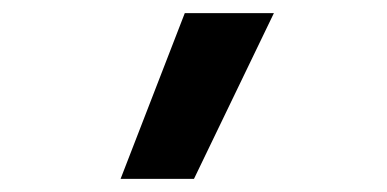

<svg xmlns="http://www.w3.org/2000/svg" viewBox="-20 -724 590 293"><path d="M164 -451 262 -704H398L276 -451Z"/></svg>

Font: Lode
Style: Bold
Weight: 700
Monospace: yes
Designer: Belleve Invis
Foundry: Belleve Invis
Version: Version 29.2.0; ttfautohint (v1.8.3)